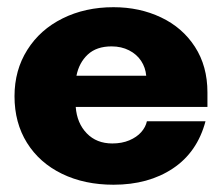

<svg xmlns="http://www.w3.org/2000/svg" viewBox="-20 -505 623 536"><path d="M20.5 -236.3Q20.5 -309.1 56.2 -365.7Q91.8 -422.4 154.8 -453.6Q217.8 -484.9 296.9 -484.9Q369.6 -484.9 429.4 -456.5Q489.3 -428.2 524.2 -374.3Q559.1 -320.3 559.1 -247.1V-206.5H191.4Q194.8 -161.1 222.2 -132.8Q249.5 -104.5 293.5 -104.5Q320.3 -104.5 341.1 -113.3Q361.8 -122.1 374.3 -136.2Q386.7 -150.4 390.1 -166.5H553.7Q530.8 -80.1 462.6 -34.7Q394.5 10.7 296.9 10.7Q215.8 10.7 153.1 -19.8Q90.3 -50.3 55.4 -106.2Q20.5 -162.1 20.5 -236.3ZM388.2 -293.5Q386.2 -316.4 374 -335Q361.8 -353.5 340.3 -364.5Q318.8 -375.5 291.5 -375.5Q249.5 -375.5 225.1 -352.8Q200.7 -330.1 193.4 -293.5Z"/></svg>

Font: Glacial Indifference
Style: Bold
Weight: 700
Designer: Alfredo Marco Pradil
Foundry: Alfredo Marco Pradil
Version: Version 1.312